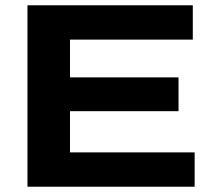

<svg xmlns="http://www.w3.org/2000/svg" viewBox="-20 -707 814 727"><path d="M84 0V-687H710V-557H245V-414H656V-286H245V-130H717V0Z"/></svg>

Font: Archivo SemiExpanded
Style: Bold
Weight: 700
Width: 6
Designer: Hector Gatti
Foundry: Omnibus-Type
Version: Version 2.001